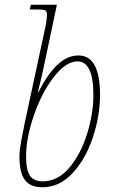

<svg xmlns="http://www.w3.org/2000/svg" viewBox="-20 -780 477 810"><path d="M62 -120Q62 -144 69 -182.5Q76 -221 83 -255L168 -650Q178 -694 178 -718Q178 -732 171 -736Q164 -740 137 -740H105L110 -760H220L163 -490Q147 -418 140 -393H143Q181 -468 222.5 -507Q264 -546 311 -546Q402 -546 402 -380Q402 -292 372 -201Q342 -110 286.5 -50Q231 10 159 10Q107 10 84.5 -21.5Q62 -53 62 -120ZM374 -379Q374 -521 307 -521Q258 -521 207 -455Q156 -389 123 -293.5Q90 -198 90 -119Q90 -64 106 -39.5Q122 -15 160 -15Q224 -15 272.5 -72.5Q321 -130 347.5 -215.5Q374 -301 374 -379Z"/></svg>

Font: Noto Serif NarrowThin
Style: Italic
Weight: 250
Width: 4
Italic angle: -12°
Designer: Monotype Design Team
Foundry: Monotype Imaging Inc.
Version: Version 1.001